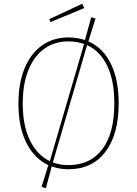

<svg xmlns="http://www.w3.org/2000/svg" viewBox="-20 -890 729 1021"><path d="M611 -340Q611 -175 540.5 -82.5Q470 10 344 10Q296 10 255 -5L224 111L201 104L237 -12Q162 -47 120 -131Q78 -215 78 -339Q78 -449 111.5 -528.5Q145 -608 205 -649.5Q265 -691 344 -691Q390 -691 432 -677V-678L465 -798L488 -792L450 -670Q527 -636 569 -552Q611 -468 611 -340ZM245 -33 427 -656Q388 -670 344 -670Q271 -670 216.5 -631.5Q162 -593 131.5 -518.5Q101 -444 101 -339Q101 -222 139 -144Q177 -66 245 -33ZM588 -340Q588 -461 550.5 -539.5Q513 -618 443 -650L261 -26Q301 -12 344 -12Q460 -12 524 -96.5Q588 -181 588 -340ZM428 -847 249 -773 242 -788 417 -870Z"/></svg>

Font: Fira Sans Thin
Style: Regular
Weight: 100
Designer: bBox Type GmbH & Carrois Corporate GbR & Edenspiekermann AG
Foundry: bBox Type GmbH & Carrois Corporate GbR & Edenspiekermann AG
Version: Version 4.301